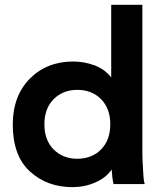

<svg xmlns="http://www.w3.org/2000/svg" viewBox="-20 -767 681 800"><path d="M583 0Q578.1 -12.7 576.2 -58.6Q573.2 -103.5 573.2 -127.9Q573.2 -334 573.2 -747.1Q540 -747.1 443.4 -747.1Q443.4 -670.9 443.4 -444.3Q417 -478.5 373 -495.1Q329.1 -510.7 285.2 -510.7Q175.8 -510.7 104.5 -439.5Q33.2 -367.2 33.2 -248Q33.2 -118.2 104.5 -52.7Q175.8 12.7 282.2 12.7Q333 12.7 377 -6.8Q420.9 -25.4 445.3 -60.5Q446.3 -43 448.2 -27.3Q450.2 -11.7 453.1 0Q496.1 0 583 0ZM301.8 -105.5Q243.2 -105.5 204.1 -143.6Q165 -182.6 165 -249Q165 -315.4 204.1 -354.5Q243.2 -392.6 301.8 -392.6Q362.3 -392.6 400.4 -354.5Q439.5 -315.4 439.5 -249Q439.5 -182.6 400.4 -143.6Q362.3 -105.5 301.8 -105.5Z"/></svg>

Font: BM-Biotif
Style: Bold
Weight: 400
Designer: Deni Anggara
Version: Version 1.000;PS 001.000;hotconv 1.0.88;makeotf.lib2.5.64776